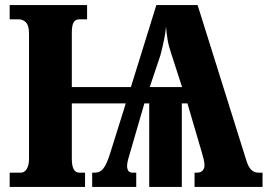

<svg xmlns="http://www.w3.org/2000/svg" viewBox="-20 -734 1051 754"><path d="M18 0V-56H62Q76 -56 85 -70.5Q94 -85 94 -111V-601Q94 -633 82.5 -645.5Q71 -658 54 -658H18V-714H322V-658H291Q276 -658 269 -646Q262 -634 262 -605V-392H494L594 -714H756L948 -102Q956 -77 967.5 -66.5Q979 -56 995 -56H1011V0H744V-56H753Q769 -56 776 -64.5Q783 -73 783 -84Q783 -95 780 -108Q777 -121 773 -134L716 -328H694V0H566V-328H547L493 -142Q487 -123 483 -107.5Q479 -92 479 -82Q479 -72 483.5 -64Q488 -56 500 -56H515V0H342V-56H354Q373 -56 386 -72.5Q399 -89 412 -130L474 -328H262V-111Q262 -56 291 -56H314V0ZM568 -392H695L652 -525Q642 -554 638 -579Q634 -604 632 -629Q630 -606 624.5 -579Q619 -552 610 -517Z"/></svg>

Font: Noto Serif ExtraCondensed Black
Style: Regular
Weight: 900
Width: 2
Designer: Monotype Design Team
Foundry: Monotype Imaging Inc.
Version: Version 2.015; ttfautohint (v1.8.4.7-5d5b)